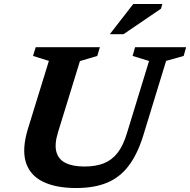

<svg xmlns="http://www.w3.org/2000/svg" viewBox="-20 -936 958 968"><path d="M272 -267.5Q254 -208.5 264.2 -170.5Q274.5 -132.5 310.5 -114.5Q346.5 -96.5 406 -96.5Q463 -96.5 503.8 -112.8Q544.5 -129 573 -165.8Q601.5 -202.5 620 -264.5L731.5 -628.5L648.5 -654L661 -698H918.5L906 -654L817.5 -629L702.5 -253.5Q673.5 -159.5 629.2 -100.8Q585 -42 520.2 -15Q455.5 12 364.5 12Q261 12 195.5 -20.5Q130 -53 110 -119Q90 -185 120.5 -285.5L226.5 -629L146.5 -654L160 -698H483.5L470.5 -654L383 -628ZM533.5 -763.5 652 -916H798.5L791.5 -892L602.5 -763.5Z"/></svg>

Font: Newsreader 9pt SemiBold
Style: Italic
Weight: 600
Italic angle: -17°
Designer: Hugues Gentile
Foundry: Production Type
Version: Version 1.003